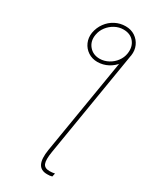

<svg xmlns="http://www.w3.org/2000/svg" viewBox="-239 -830 910 1105"><g transform="rotate(30 215.5 -278.0)"><path d="M334 -617.2 359.4 -631.8 242.2 79.1Q232.9 135.7 242.2 158.7Q251.5 181.6 284.2 181.6Q293 181.6 302.2 180.7Q311.5 179.7 319.3 177.7L314.5 200.2Q308.1 202.1 299.3 203.4Q290.5 204.6 282.2 204.1Q239.7 204.6 224.1 173.6Q208.5 142.6 218.8 79.1ZM98.6 -629.9Q105.5 -668 127 -697.3Q148.4 -726.6 180.2 -743.2Q211.9 -759.8 249 -759.8Q285.2 -759.8 311.8 -741.9Q338.4 -724.1 351.6 -694.6Q364.7 -665 359.4 -629.9Q353.5 -592.8 331.8 -563.5Q310.1 -534.2 278.1 -517.3Q246.1 -500.5 209 -500Q173.8 -500 146.7 -517.8Q119.6 -535.6 106.4 -565.4Q93.3 -595.2 98.6 -629.9ZM210.9 -522.5Q241.2 -522.9 268.1 -537.4Q294.9 -551.8 313.2 -576.2Q331.5 -600.6 335.9 -629.9Q342.8 -676.3 318.1 -706.8Q293.5 -737.3 247.1 -737.3Q217.8 -737.3 190.9 -722.9Q164.1 -708.5 145.5 -684.1Q127 -659.7 122.1 -629.9Q114.3 -585 140.4 -553.7Q166.5 -522.5 210.9 -522.5Z"/></g></svg>

Font: Inter 18pt Thin
Style: Italic
Weight: 250
Italic angle: -9.3988°
Version: Version 4.001;git-66647c0bb